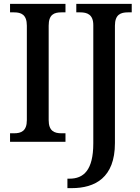

<svg xmlns="http://www.w3.org/2000/svg" viewBox="-20 -734 726 994"><path d="M32 0H319V-44H298C261 -44 232 -56 232 -112V-601C232 -659 260 -670 298 -670H319V-714H32V-670H53C89 -670 119 -659 119 -601V-112C119 -55 89 -44 53 -44H32ZM329 240H351C472 240 575 186 575 7V-601C575 -659 605 -670 642 -670H662V-714H375V-670H396C431 -670 463 -659 463 -604V8C463 147 413 191 340 191H329Z"/></svg>

Font: Noto Serif SemiCondensed Medium
Style: Regular
Weight: 500
Width: 4
Designer: Monotype Design Team
Foundry: Monotype Imaging Inc.
Version: Version 2.014